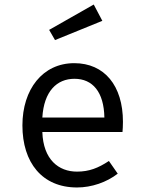

<svg xmlns="http://www.w3.org/2000/svg" viewBox="-20 -817 640 848"><path d="M394 -797 197 -685 223 -640 432 -725ZM167 -234H521C522 -245 523 -261 523 -279C523 -439 441 -538 308 -538C168 -538 79 -422 79 -263C79 -99 166 11 320 11C385 11 451 -12 500 -50L461 -106C414 -75 374 -59 320 -59C239 -59 171 -112 167 -234ZM309 -469C389 -469 439 -411 441 -298H167C174 -414 231 -469 309 -469Z"/></svg>

Font: FiraMono Nerd Font
Style: Regular
Weight: 400
Designer: Carrois Corporate & Edenspiekermann AG
Foundry: Carrois Corporate GbR & Edenspiekermann AG
Version: Version 003.206;Nerd Fonts 3.3.0